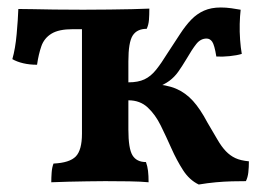

<svg xmlns="http://www.w3.org/2000/svg" viewBox="-20 -484 703 513"><path d="M511 9Q486 -3 469 -29.5Q452 -56 438 -87.5Q424 -119 409.5 -148.5Q395 -178 374.5 -197Q354 -216 323 -216V-264Q349 -264 366 -272Q383 -280 397 -297.5Q411 -315 427 -341Q446 -370 461 -393Q476 -416 491 -431.5Q506 -447 525 -455.5Q544 -464 570 -464Q584 -464 598 -462Q612 -460 623 -458Q621 -441 620.5 -420Q620 -399 621.5 -378Q623 -357 626 -340Q613 -336 593.5 -334Q574 -332 558 -333Q553 -364 547 -372.5Q541 -381 532 -381Q516 -381 504.5 -366.5Q493 -352 478 -326Q466 -306 456 -292Q446 -278 432.5 -268Q419 -258 396 -249L383 -260Q425 -258 450.5 -247Q476 -236 495.5 -214.5Q515 -193 534 -157Q550 -130 561 -111Q572 -92 583.5 -80Q595 -68 609 -61.5Q623 -55 645 -53Q645 -37 643.5 -23.5Q642 -10 637 0Q620 0 599.5 0.5Q579 1 557 3Q535 5 511 9ZM117 3Q117 -9 118 -23Q119 -37 123 -47Q166 -49 182.5 -66Q199 -83 199 -127V-458Q239 -458 272.5 -458.5Q306 -459 333 -459.5Q360 -460 379 -461Q379 -444 378 -431Q377 -418 372 -407Q346 -407 334.5 -389Q323 -371 323 -320V-138Q323 -87 334 -69Q345 -51 370 -51Q374 -40 375.5 -27.5Q377 -15 377 3Q357 1 325.5 0.5Q294 0 261 0Q239 0 213 0.5Q187 1 162 1.5Q137 2 117 3ZM79 -311Q59 -311 42 -315Q25 -319 13 -326Q21 -354 24.5 -393Q28 -432 29 -460Q46 -460 68.5 -459.5Q91 -459 124.5 -458.5Q158 -458 205 -458V-406H174Q137 -406 117.5 -394Q98 -382 90.5 -360.5Q83 -339 79 -311Z"/></svg>

Font: Vollkorn SemiBold
Style: Regular
Weight: 600
Designer: Friedrich Althausen
Foundry: Friedrich Althausen
Version: Version 5.000